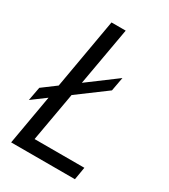

<svg xmlns="http://www.w3.org/2000/svg" viewBox="-171 -770 754 855"><g transform="rotate(30 206.0 -343.0)"><path d="M26 0 146 -686H219L109 -65H365L354 0ZM0 -203 13 -273 312 -496 299 -425Z"/></g></svg>

Font: Archivo Condensed Light
Style: Italic
Weight: 300
Width: 3
Italic angle: -10°
Designer: Hector Gatti
Foundry: Omnibus-Type
Version: Version 2.001